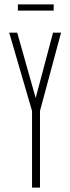

<svg xmlns="http://www.w3.org/2000/svg" viewBox="-20 -849 318 869"><path d="M125 -347 22 -700V-701H58L154 -361L126 -347ZM125 0V-347H161V0ZM126 -347 220 -701H256V-700L161 -347ZM61 -801V-829H223V-801Z"/></svg>

Font: Foldit ExtraLight
Style: Regular
Weight: 250
Version: Version 1.003